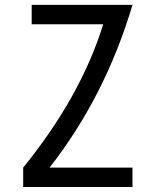

<svg xmlns="http://www.w3.org/2000/svg" viewBox="-20 -752 626 772"><path d="M73.2 0V-78.1Q304.7 -363.3 395 -654.3H107.4V-732.4H512.7Q402.8 -363.3 179.2 -78.1H512.7V0Z"/></svg>

Font: Consola Mono
Style: Book
Weight: 400
Monospace: yes
Version: Version 2.001